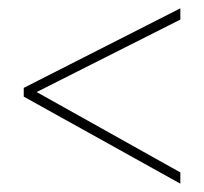

<svg xmlns="http://www.w3.org/2000/svg" viewBox="-20 -586 490 461"><path d="M413 -145 37 -354V-375L413 -566V-539L68 -365L413 -172Z"/></svg>

Font: Noto Sans Khmer Condensed Thin
Style: Regular
Weight: 100
Width: 3
Designer: Danh Hong and the Monotype Design Team
Foundry: Monotype Imaging Inc.
Version: Version 2.004; ttfautohint (v1.8.4.7-5d5b)